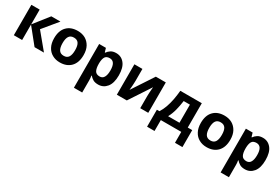

<svg xmlns="http://www.w3.org/2000/svg" viewBox="74 -1651 4337 2986"><g transform="rotate(30 2242.5 -158.0)"><path d="M436 -545.9H600.1L383.8 -284.2L619.1 0H450.2L227.1 -276.9V0H78.1V-545.9H227.1V-280.8Z M1172.9 -273.9Q1172.9 -138.2 1101.6 -64Q1029.8 9.8 906.7 9.8Q829.6 9.8 771 -23.4Q711.4 -55.7 677.7 -119.6Q643.6 -183.1 643.6 -273.9Q643.6 -410.6 714.8 -483.4Q785.2 -556.2 909.7 -556.2Q985.8 -556.2 1045.9 -523.4Q1104.5 -489.7 1138.7 -427.7Q1172.9 -365.2 1172.9 -273.9ZM795.4 -273.9Q795.4 -192.9 822.3 -151.4Q848.6 -109.9 908.7 -109.9Q967.8 -109.9 994.1 -151.4Q1020.5 -193.4 1020.5 -273.9Q1020.5 -355.5 994.1 -395.5Q967.8 -436 907.7 -436Q848.6 -436 822.3 -395.5Q795.4 -355.5 795.4 -273.9Z M1599.1 -556.2Q1690.9 -556.2 1748 -484.4Q1805.2 -413.6 1805.2 -273.9Q1805.2 -134.8 1746.6 -62.5Q1687.5 9.8 1595.2 9.8Q1536.1 9.8 1501.5 -11.7Q1466.3 -33.2 1444.3 -60.1H1436.5Q1444.3 -19.5 1444.3 20V240.2H1295.4V-545.9H1416.5L1437.5 -475.1H1444.3Q1466.3 -508.3 1503.4 -532.2Q1539.6 -556.2 1599.1 -556.2ZM1551.3 -437Q1493.7 -437 1469.7 -401.4Q1446.8 -365.2 1444.3 -291V-274.9Q1444.3 -195.8 1467.8 -153.3Q1491.2 -110.8 1553.2 -110.8Q1604 -110.8 1628.4 -153.3Q1653.3 -195.8 1653.3 -275.9Q1653.3 -437 1551.3 -437Z M2072.3 -330.1Q2072.3 -313 2070.8 -288.1Q2069.8 -271.5 2067.9 -237.3Q2064 -192.4 2064 -190.9Q2062 -170.9 2061 -163.1L2313 -545.9H2492.2V0H2348.1V-217.8Q2348.1 -248 2350.1 -277.3Q2352.1 -303.7 2354.5 -338.9Q2355 -345.7 2356 -355.2Q2356.9 -364.7 2357.4 -371.1Q2357.9 -377.4 2357.9 -381.8L2106.9 0H1928.2V-545.9H2072.3Z M3138.7 -545.9V-108.9H3218.8V195.8H3085V0H2717.8V195.8H2584V-108.9H2629.9Q2666 -164.6 2690.9 -234.4Q2715.3 -303.7 2731 -384.8Q2745.6 -465.8 2752.9 -545.9ZM2877.9 -434.1Q2864.7 -338.9 2844.7 -261.7Q2823.2 -178.7 2785.6 -108.9H2989.7V-434.1Z M3807.6 -273.9Q3807.6 -138.2 3736.3 -64Q3664.6 9.8 3541.5 9.8Q3464.4 9.8 3405.8 -23.4Q3346.2 -55.7 3312.5 -119.6Q3278.3 -183.1 3278.3 -273.9Q3278.3 -410.6 3349.6 -483.4Q3419.9 -556.2 3544.4 -556.2Q3620.6 -556.2 3680.7 -523.4Q3739.3 -489.7 3773.4 -427.7Q3807.6 -365.2 3807.6 -273.9ZM3430.2 -273.9Q3430.2 -192.9 3457 -151.4Q3483.4 -109.9 3543.5 -109.9Q3602.5 -109.9 3628.9 -151.4Q3655.3 -193.4 3655.3 -273.9Q3655.3 -355.5 3628.9 -395.5Q3602.5 -436 3542.5 -436Q3483.4 -436 3457 -395.5Q3430.2 -355.5 3430.2 -273.9Z M4233.9 -556.2Q4325.7 -556.2 4382.8 -484.4Q4439.9 -413.6 4439.9 -273.9Q4439.9 -134.8 4381.3 -62.5Q4322.3 9.8 4230 9.8Q4170.9 9.8 4136.2 -11.7Q4101.1 -33.2 4079.1 -60.1H4071.3Q4079.1 -19.5 4079.1 20V240.2H3930.2V-545.9H4051.3L4072.3 -475.1H4079.1Q4101.1 -508.3 4138.2 -532.2Q4174.3 -556.2 4233.9 -556.2ZM4186 -437Q4128.4 -437 4104.5 -401.4Q4081.5 -365.2 4079.1 -291V-274.9Q4079.1 -195.8 4102.5 -153.3Q4126 -110.8 4188 -110.8Q4238.8 -110.8 4263.2 -153.3Q4288.1 -195.8 4288.1 -275.9Q4288.1 -437 4186 -437Z"/></g></svg>

Font: Droid Sans Thai
Style: Bold
Weight: 700
Designer: Steve Matteson
Foundry: Ascender Corporation
Version: Version 1.00